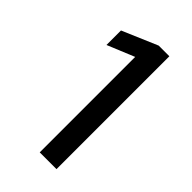

<svg xmlns="http://www.w3.org/2000/svg" viewBox="-128 -735 421 421"><g transform="rotate(45 82.5 -525.0)"><path d="M83 -350V-646L20 -620V-665L102 -700H135V-350Z"/></g></svg>

Font: Red Hat Display
Style: Regular
Weight: 300
Designer: Pentagram, MCKL
Foundry: Pentagram, MCKL
Version: Version 1.023